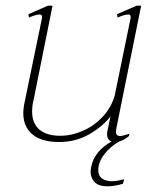

<svg xmlns="http://www.w3.org/2000/svg" viewBox="-20 -490 553 676"><path d="M388 -27Q388 -11 403 -11Q410 -11 436 -19L434 -11Q416 4 400 8Q368 26 347 53.5Q326 81 326 109Q326 129 339.5 138.5Q353 148 374 148Q392 148 417 141L413 157Q382 166 358 166Q327 166 313 151Q299 136 299 114Q299 108 301 98Q312 42 373 8Q357 3 357 -18Q357 -24 358 -28L369 -80Q342 -45 294.5 -17.5Q247 10 188 10Q126 10 94 -17Q62 -44 62 -92Q62 -106 65 -122L128 -427V-431Q128 -439 119 -439Q112 -439 101 -435.5Q90 -432 82 -428L80 -440L149 -470H165L97 -132Q93 -116 93 -98Q93 -56 118.5 -34Q144 -12 192 -12Q232 -12 272 -29.5Q312 -47 342 -79.5Q372 -112 384 -154L440 -427V-431Q440 -439 431 -439Q424 -439 413 -435.5Q402 -432 394 -428L392 -440L461 -470H477L390 -40Q388 -30 388 -27Z"/></svg>

Font: Taviraj Thin
Style: Italic
Weight: 250
Italic angle: -12°
Designer: Katatrad Team
Foundry: CadsonDemak
Version: Version 1.001